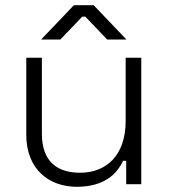

<svg xmlns="http://www.w3.org/2000/svg" viewBox="-20 -708 651 738"><path d="M275 10C379 10 429 -38 453 -90H465V0H523V-486H463V-243C463 -110 388 -44 288 -44C199 -44 141 -88 141 -194V-486H81V-190C81 -56 170 10 275 10ZM138 -556H212L296 -644H308L392 -556H466L340 -688H264Z"/></svg>

Font: Meta Space Light
Style: Regular
Weight: 300
Designer: Meta Pool / Florian Karsten
Foundry: Meta Pool / Florian Karsten
Version: Version 2.000;Glyphs 3.1.1 (3137)